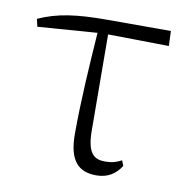

<svg xmlns="http://www.w3.org/2000/svg" viewBox="-65 -570 624 646"><g transform="rotate(10 247.5 -247.0)"><path d="M305 14C344 14 371 -4 389 -33L382 -51C366 -42 349 -37 326 -37C289 -37 266 -53 264 -125L262 -460L470 -457L468 -508H252C146 -508 81 -499 17 -470L23 -444L226 -459C218 -345 210 -221 210 -111C210 -20 243 14 305 14Z"/></g></svg>

Font: Noto Serif CJK HK ExtraLight
Style: Regular
Weight: 200
Designer: Ryoko NISHIZUKA 西塚涼子 (kana & ideographs); Frank Grießhammer (Latin, Greek & Cyrillic); Wenlong ZHANG 张文龙 (bopomofo); San
Foundry: Adobe
Version: Version 2.001;hotconv 1.1.0;makeotfexe 2.6.0